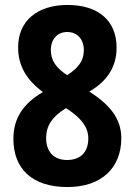

<svg xmlns="http://www.w3.org/2000/svg" viewBox="-20 -744 543 774"><path d="M252 -724C132 -724 53 -661 53 -553C53 -478 88 -421 153 -373C75 -327 34 -269 34 -184C34 -64 109 10 252 10C389 10 469 -67 469 -187C469 -269 419 -324 340 -375C411 -416 450 -473 450 -552C450 -662 375 -724 252 -724ZM251 -615C290 -615 318 -587 318 -542C318 -498 295 -470 251 -441C209 -468 185 -498 185 -542C185 -587 212 -615 251 -615ZM166 -187C166 -238 191 -274 246 -308L260 -299C310 -264 336 -229 336 -186C336 -133 307 -99 250 -99C195 -99 166 -135 166 -187Z"/></svg>

Font: Noto Sans Georgian Condensed Bold
Style: Regular
Weight: 700
Width: 3
Designer: Monotype Design Team, Akaki Razmadze
Foundry: Google LLC
Version: Version 2.005